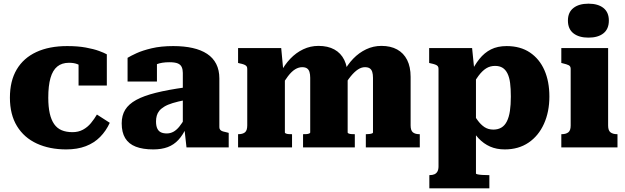

<svg xmlns="http://www.w3.org/2000/svg" viewBox="-20 -803 3405 1046"><path d="M375 -83Q407 -83 432 -96.5Q457 -110 475.5 -132.5Q494 -155 508 -179L578 -134Q558 -90 525.5 -57Q493 -24 447 -6.5Q401 11 341 11Q250 11 180.5 -21Q111 -53 72.5 -116Q34 -179 34 -271Q34 -362 71 -424.5Q108 -487 178 -519.5Q248 -552 346 -552Q404 -552 447.5 -544Q491 -536 519.5 -525.5Q548 -515 562 -507V-337H408V-491Q422 -491 429.5 -483Q437 -475 440 -464.5Q443 -454 441.5 -444Q440 -434 437 -431Q422 -445 403 -453Q384 -461 356 -461Q317 -461 292 -440.5Q267 -420 255 -378Q243 -336 243 -271Q243 -221 251 -185.5Q259 -150 275 -127Q291 -104 316 -93.5Q341 -83 375 -83Z M989 -327V-258Q949 -250 921 -241.5Q893 -233 875 -222Q857 -211 847.5 -199Q838 -187 834 -172.5Q830 -158 830 -142Q830 -117 837 -102.5Q844 -88 857 -82Q870 -76 889 -76Q907 -76 923.5 -84.5Q940 -93 956 -112Q972 -131 989 -162L997 -112Q977 -68 952 -41Q927 -14 893.5 -1.5Q860 11 815 11Q758 11 719.5 -4Q681 -19 662 -50.5Q643 -82 643 -131Q643 -174 662 -205Q681 -236 722 -258.5Q763 -281 829 -297.5Q895 -314 989 -327ZM996 0 984 -108 976 -105V-406Q976 -424 970 -437.5Q964 -451 948.5 -457.5Q933 -464 903 -464Q861 -464 833.5 -453Q806 -442 796 -428Q786 -433 784.5 -441Q783 -449 788 -457Q793 -465 805 -470.5Q817 -476 835 -476V-359H675V-488Q691 -498 723.5 -513Q756 -528 806.5 -540Q857 -552 924 -552Q983 -552 1029.5 -541.5Q1076 -531 1108.5 -509.5Q1141 -488 1158 -454.5Q1175 -421 1175 -376V-110Q1175 -101 1180 -95.5Q1185 -90 1194.5 -87Q1204 -84 1219 -81L1226 -79V0Z M1277 0V-72H1279Q1302 -72 1314.5 -82Q1327 -92 1327 -120V-428Q1327 -438 1322.5 -443Q1318 -448 1309 -451.5Q1300 -455 1285 -458L1277 -460V-541H1512L1524 -413L1532 -414V-81Q1532 -78 1538 -75.5Q1544 -73 1552 -72.5Q1560 -72 1567 -72H1571V0ZM1913 0H1631V-72H1634Q1642 -72 1650 -72.5Q1658 -73 1664 -75.5Q1670 -78 1670 -81V-379Q1670 -398 1666 -411Q1662 -424 1652.5 -430.5Q1643 -437 1626 -437Q1607 -437 1588 -425.5Q1569 -414 1549 -388Q1529 -362 1505 -320L1508 -407Q1530 -450 1561.5 -483Q1593 -516 1632 -534.5Q1671 -553 1715 -553Q1766 -553 1801.5 -533.5Q1837 -514 1855.5 -476.5Q1874 -439 1874 -384V-81Q1874 -78 1880 -75.5Q1886 -73 1894.5 -72.5Q1903 -72 1910 -72H1913ZM2267 0H1973V-72H1976Q1984 -72 1992.5 -73Q2001 -74 2006.5 -76Q2012 -78 2012 -81V-379Q2012 -398 2008 -411Q2004 -424 1994.5 -430.5Q1985 -437 1968 -437Q1949 -437 1930 -424.5Q1911 -412 1890.5 -387Q1870 -362 1848 -322L1851 -408Q1873 -451 1904.5 -483.5Q1936 -516 1975 -534.5Q2014 -553 2058 -553Q2108 -553 2143.5 -533.5Q2179 -514 2198 -476.5Q2217 -439 2217 -384V-120Q2217 -92 2229.5 -82Q2242 -72 2264 -72H2267Z M2646 223H2319V151H2321Q2336 151 2346.5 146.5Q2357 142 2363 131.5Q2369 121 2369 103V-428Q2369 -438 2364.5 -443Q2360 -448 2350.5 -451.5Q2341 -455 2326 -458L2318 -460V-541H2552L2567 -392L2573 -391V142Q2573 145 2582.5 147Q2592 149 2607 150Q2622 151 2638 151H2646ZM2730 11Q2685 11 2650 -4.5Q2615 -20 2587.5 -49Q2560 -78 2541 -120V-208Q2563 -174 2581 -149Q2599 -124 2619.5 -110.5Q2640 -97 2668 -97Q2693 -97 2711.5 -108Q2730 -119 2741.5 -142Q2753 -165 2758 -198.5Q2763 -232 2763 -277Q2763 -320 2759 -351Q2755 -382 2744.5 -403Q2734 -424 2717.5 -434Q2701 -444 2677 -444Q2650 -444 2628.5 -430.5Q2607 -417 2586.5 -389.5Q2566 -362 2541 -319V-398Q2564 -447 2591.5 -481.5Q2619 -516 2655 -534Q2691 -552 2740 -552Q2815 -552 2867 -517Q2919 -482 2946 -420.5Q2973 -359 2973 -277Q2973 -194 2943.5 -128.5Q2914 -63 2859.5 -26Q2805 11 2730 11Z M3186 -598Q3134 -598 3104 -621.5Q3074 -645 3074 -691Q3074 -736 3104 -759.5Q3134 -783 3186 -783Q3238 -783 3267.5 -759.5Q3297 -736 3297 -691Q3297 -645 3267.5 -621.5Q3238 -598 3186 -598ZM3293 -541V-119Q3293 -92 3306 -82Q3319 -72 3342 -72H3344V0H3038V-72H3040Q3063 -72 3076 -82Q3089 -92 3089 -119V-428Q3089 -442 3078.5 -447.5Q3068 -453 3046 -458L3038 -460V-541Z"/></svg>

Font: Roboto Serif ExtraBold
Style: Regular
Weight: 800
Designer: Greg Gazdowicz
Foundry: Commercial Type
Version: Version 1.008